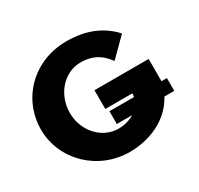

<svg xmlns="http://www.w3.org/2000/svg" viewBox="-175 -1055 1332 1286"><g transform="rotate(-30 490.5 -412.5)"><path d="M865.8 -191H942V-290H900.2V-462H481.2V-317H690.2C690.2 -307.6 689.3 -298.6 687.7 -290H497.7V-191H616C581 -169.4 537.2 -158 493.2 -158C365.7 -158 262.2 -272 262.2 -412C262.2 -555 365.7 -670 493.2 -670C573.5 -670 642.8 -641 695.7 -564L831 -699C751.8 -786 640.7 -840 481.2 -840C226 -840 39 -649 39 -412C39 -176 237 15 481.2 15C630.6 15 789.3 -47.6 865.8 -191Z"/></g></svg>

Font: Hussar
Style: BdWide
Weight: 700
Foundry: Cannot Into Space Fonts
Version: Version 2.00